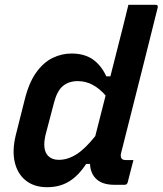

<svg xmlns="http://www.w3.org/2000/svg" viewBox="-20 -770 678 800"><path d="M278 -547Q331 -547 366 -523Q401 -499 423 -452H440Q453 -502 465.5 -552.5Q478 -603 491 -653Q496 -675 502 -697Q508 -719 515 -750H628Q640 -750 637 -738Q612 -637 585.5 -532Q559 -427 533.5 -326Q508 -225 485 -134Q480 -116 488 -108Q493 -103 505 -103H536Q530 -81 524 -57Q518 -33 512 -10Q509 0 499 0H457Q408 0 382.5 -23Q357 -46 355 -87H339Q307 -38 268 -14Q229 10 176 10Q123 10 88 -17.5Q53 -45 41.5 -94Q30 -143 46 -208L82 -351Q100 -425 130.5 -467.5Q161 -510 199 -528.5Q237 -547 278 -547ZM181 -120Q197 -104 225 -104Q262 -104 298.5 -127Q335 -150 377 -203Q388 -245 398.5 -287.5Q409 -330 420 -372Q396 -400 367 -416Q338 -432 304 -432Q267 -432 242.5 -412Q218 -392 205 -342L170 -209Q155 -146 181 -120Z"/></svg>

Font: Recursive Mn Lnr St SmB
Style: Italic
Weight: 600
Italic angle: -15°
Monospace: yes
Version: Version 1.079;hotconv 1.0.112;makeotfexe 2.5.65598; ttfautoh